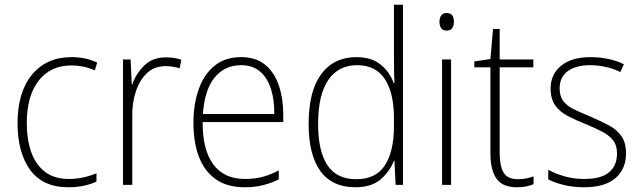

<svg xmlns="http://www.w3.org/2000/svg" viewBox="-20 -780 2703 810"><path d="M269 10Q160 10 107 -63.5Q54 -137 54 -260Q54 -391 115 -465Q176 -539 282 -539Q342 -539 390 -516L380 -483Q356 -494 331 -499Q306 -504 282 -504Q193 -504 143 -439.5Q93 -375 93 -261Q93 -192 111.5 -139Q130 -86 169.5 -55.5Q209 -25 271 -25Q302 -25 331.5 -31.5Q361 -38 387 -49V-14Q364 -3 334 3.5Q304 10 269 10Z M680 -538Q716 -538 745 -528L738 -492Q724 -496 709.5 -498.5Q695 -501 679 -501Q632 -501 601 -472.5Q570 -444 553.5 -395.5Q537 -347 538 -288V0H499V-529H531L536 -424H538Q553 -468 588 -503Q623 -538 680 -538Z M997 -539Q1060 -539 1099 -506.5Q1138 -474 1156.5 -419Q1175 -364 1175 -297V-265H835Q834 -149 879.5 -87Q925 -25 1013 -25Q1053 -25 1085 -33Q1117 -41 1156 -61V-23Q1123 -7 1088.5 1.5Q1054 10 1012 10Q938 10 890 -24Q842 -58 819 -119Q796 -180 796 -262Q796 -341 818.5 -404Q841 -467 885.5 -503Q930 -539 997 -539ZM997 -505Q928 -505 885.5 -453Q843 -401 836 -299H1137Q1138 -358 1123 -405Q1108 -452 1077 -478.5Q1046 -505 997 -505Z M1479 10Q1381 10 1331.5 -58.5Q1282 -127 1282 -257Q1282 -395 1335 -467Q1388 -539 1484 -539Q1548 -539 1587 -506.5Q1626 -474 1641 -429H1644Q1642 -481 1642 -530V-760H1680V0H1649L1644 -102H1642Q1625 -58 1586.5 -24Q1548 10 1479 10ZM1483 -24Q1566 -24 1604 -83Q1642 -142 1642 -248V-281Q1642 -388 1603.5 -446.5Q1565 -505 1487 -505Q1407 -505 1364.5 -442Q1322 -379 1322 -257Q1322 -143 1361 -83.5Q1400 -24 1483 -24Z M1864 -725Q1882 -725 1888.5 -714.5Q1895 -704 1895 -688Q1895 -672 1888 -661.5Q1881 -651 1864 -651Q1848 -651 1841 -661.5Q1834 -672 1834 -688Q1834 -704 1841 -714.5Q1848 -725 1864 -725ZM1883 -529V0H1845V-529Z M2165 -24Q2184 -24 2201 -27.5Q2218 -31 2231 -36V-3Q2217 3 2200 6.5Q2183 10 2160 10Q2100 10 2074.5 -26.5Q2049 -63 2049 -133V-496H1981V-521L2049 -531L2060 -658H2088V-529H2230V-496H2088V-135Q2088 -80 2104.5 -52Q2121 -24 2165 -24Z M2621 -133Q2621 -67 2576.5 -28.5Q2532 10 2444 10Q2396 10 2357 0Q2318 -10 2293 -23V-64Q2325 -46 2364 -35.5Q2403 -25 2444 -25Q2517 -25 2550 -53.5Q2583 -82 2583 -133Q2583 -167 2566.5 -188Q2550 -209 2520.5 -224.5Q2491 -240 2452 -256Q2409 -273 2375.5 -290.5Q2342 -308 2322.5 -335Q2303 -362 2303 -407Q2303 -467 2347.5 -503Q2392 -539 2471 -539Q2512 -539 2548 -531Q2584 -523 2612 -509L2597 -476Q2572 -489 2538 -497Q2504 -505 2470 -505Q2410 -505 2375.5 -480Q2341 -455 2341 -407Q2341 -374 2356.5 -353.5Q2372 -333 2401 -319Q2430 -305 2469 -289Q2510 -271 2544.5 -253.5Q2579 -236 2600 -208Q2621 -180 2621 -133Z"/></svg>

Font: Noto Sans Gurmukhi SemiCondensed ExtraLight
Style: Regular
Weight: 200
Width: 4
Designer: Jelle Bosma - Monotype Design Team
Foundry: Monotype Imaging Inc.
Version: Version 2.004; ttfautohint (v1.8.4.7-5d5b)